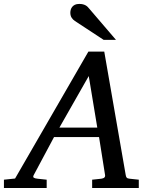

<svg xmlns="http://www.w3.org/2000/svg" viewBox="-73 -947 766 967"><path d="M374 -564 226.1 -304.2H417ZM391.1 0V-42L437 -46.9Q459 -49.8 456.1 -65.9L425.8 -256.8H199.2L97.2 -65.9Q91.8 -56.2 96.9 -52.2Q102.1 -48.3 116.2 -46.9L162.1 -42V0H-53.2V-42L2.9 -47.9L372.1 -687H452.1L560.1 -65.9Q561.5 -56.2 565.4 -52Q569.3 -47.9 580.1 -46.9L626 -42V0ZM449.2 -746.1 304.2 -841.3Q293.9 -848.1 287.6 -858.2Q281.2 -868.2 281.2 -883.3Q281.2 -890.6 283.4 -898.4Q285.6 -906.2 290.8 -912.6Q295.9 -918.9 304.4 -923.1Q313 -927.2 326.2 -927.2Q336.9 -927.2 344.5 -925.3Q352.1 -923.3 357.9 -920.2Q363.8 -917 368.4 -912.4Q373 -907.7 377.4 -902.3L511.2 -746.1Z"/></svg>

Font: Charis SIL
Style: Italic
Weight: 400
Italic angle: -11°
Foundry: SIL International
Version: Version 4.112